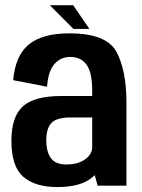

<svg xmlns="http://www.w3.org/2000/svg" viewBox="-20 -732 558 757"><path d="M365 0 353.5 -41.5Q349 -37 344 -33Q299 5.5 206 5.5Q118.5 5.5 71.8 -35Q25 -75.5 25 -177Q25 -272 70.2 -312.8Q115.5 -353.5 222.5 -353.5H343.5V-375Q343.5 -445.5 321.5 -476.5Q299.5 -507.5 257 -507.5Q219 -507.5 194.5 -479.5Q170 -451.5 165.5 -390L32 -416Q40.5 -513.5 94 -557Q147.5 -600.5 253.5 -600.5Q399.5 -600.5 439 -527.8Q478.5 -455 478.5 -327V0ZM343.5 -152.5V-269H260.5Q202.5 -269 182.5 -247Q162.5 -225 162.5 -179Q162.5 -133.5 180.8 -108.5Q199 -83.5 242 -83.5Q287 -83.5 315.2 -103.5Q343.5 -123.5 343.5 -152.5ZM269.5 -618 176.5 -711.5H268.5L332.5 -618Z"/></svg>

Font: Anybody SemiBold
Style: Regular
Weight: 600
Designer: Tyler Finck
Foundry: Etcetera Type Company
Version: Version 1.010; ttfautohint (v1.8.3) -l 8 -r 50 -G 200 -x 14 